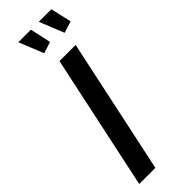

<svg xmlns="http://www.w3.org/2000/svg" viewBox="-303 -934 950 950"><g transform="rotate(-45 172.0 -459.5)"><path d="M166 -709H279L128 0H15ZM231 -919H319L344 -809L283 -790ZM88 -919H176L200 -809L140 -790Z"/></g></svg>

Font: Raleway SemiBold
Style: Italic
Weight: 600
Italic angle: -12°
Designer: Matt McInerney, Pablo Impallari, Rodrigo Fuenzalida
Foundry: Matt McInerney, Pablo Impallari, Rodrigo Fuenzalida
Version: Version 4.026